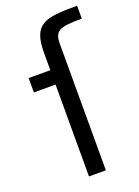

<svg xmlns="http://www.w3.org/2000/svg" viewBox="-142 -804 627 866"><g transform="rotate(-20 171.5 -371.0)"><path d="M130 -441V0H211V-605C211 -669 233 -680 343 -680V-742C186 -742 130 -733 130 -591V-510H26V-441Z"/></g></svg>

Font: Saira UNSAM
Style: Regular
Weight: 400
Designer: Hector Gatti with collaboration of the Omnibus-Type team
Foundry: Omnibus-Type
Version: Version 0.072;PS 000.072;hotconv 1.0.88;makeotf.lib2.5.64775